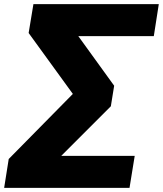

<svg xmlns="http://www.w3.org/2000/svg" viewBox="-52 -725 785 925"><path d="M-32 180 -10 41 329 -303 324 -238 86 -566 109 -705H713L689 -551H293L297 -590L498 -312L482 -213L197 72L201 26H597L572 180Z"/></svg>

Font: Nunito Sans 10pt SemiExpanded Black
Style: Italic
Weight: 900
Width: 6
Italic angle: -9°
Designer: Vernon Adams
Foundry: Vernon Adams
Version: Version 3.101;gftools[0.9.27]